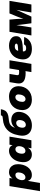

<svg xmlns="http://www.w3.org/2000/svg" viewBox="1747 -2549 972 4574"><g transform="rotate(-90 2233.0 -262.0)"><path d="M-33.7 204.1 86.9 -522.5H280.3L268.6 -451.2H270Q288.1 -479 311 -497.3Q334 -515.6 361.6 -524.4Q389.2 -533.2 421.4 -533.2Q477.5 -533.2 519.5 -506.8Q561.5 -480.5 585.2 -431.9Q608.9 -383.3 608.9 -315.9Q608.9 -258.3 592.3 -200.2Q575.7 -142.1 543 -94.5Q510.3 -46.9 461.9 -18.1Q413.6 10.7 349.6 10.7Q312 10.7 283.4 -1.5Q254.9 -13.7 236.8 -35.2Q218.8 -56.6 211.4 -85H210L162.1 204.1ZM293.5 -142.1Q323.2 -142.1 345.7 -158.2Q368.2 -174.3 383.1 -199.5Q397.9 -224.6 405.3 -253.7Q412.6 -282.7 412.6 -308.6Q412.6 -343.3 397.7 -362.1Q382.8 -380.9 353 -380.9Q324.2 -380.9 301.3 -366.5Q278.3 -352.1 262 -327.9Q245.6 -303.7 236.8 -275.6Q228 -247.6 228 -219.7Q228 -183.1 245.4 -162.6Q262.7 -142.1 293.5 -142.1Z M838.9 10.7Q773.4 10.7 728.8 -22.2Q684.1 -55.2 666.5 -116.2Q648.9 -177.2 663.1 -261.7Q676.8 -345.2 715.8 -406Q754.9 -466.8 809.8 -500Q864.7 -533.2 926.8 -533.2Q961.9 -533.2 988 -523.4Q1014.2 -513.7 1032 -495.4Q1049.8 -477.1 1059.6 -451.2H1062L1073.7 -522.5H1265.1L1178.7 0H987.3L1000.5 -79.1H998Q982.4 -50.8 958.3 -30.8Q934.1 -10.7 904.1 0Q874 10.7 838.9 10.7ZM925.3 -142.1Q952.1 -142.1 974.9 -156.7Q997.6 -171.4 1013.4 -198.2Q1029.3 -225.1 1035.2 -261.7Q1041.5 -298.3 1034.4 -325Q1027.3 -351.6 1009.5 -366.2Q991.7 -380.9 964.8 -380.9Q938 -380.9 917 -366.2Q896 -351.6 881.6 -325Q867.2 -298.3 861.3 -261.7Q855.5 -225.1 860.6 -198.2Q865.7 -171.4 882.3 -156.7Q898.9 -142.1 925.3 -142.1Z M1531.7 11.7Q1448.7 11.7 1389.2 -22.2Q1329.6 -56.2 1303.7 -122.6Q1277.8 -189 1293.9 -286.1L1296.4 -300.8Q1304.2 -346.7 1319.8 -396.5Q1335.4 -446.3 1362.8 -493.7Q1390.1 -541 1432.6 -580.8Q1475.1 -620.6 1536.1 -646.7Q1597.2 -672.9 1680.2 -679.2Q1718.3 -682.1 1736.8 -686.8Q1755.4 -691.4 1762.2 -700.9Q1769 -710.4 1772.5 -727.5H1918.9Q1908.2 -667.5 1884 -627.9Q1859.9 -588.4 1813.2 -567.4Q1766.6 -546.4 1688.5 -540Q1637.7 -536.1 1602.3 -526.1Q1566.9 -516.1 1543 -498.5Q1519 -481 1503.4 -454.8Q1487.8 -428.7 1477.1 -392.6H1478Q1497.1 -416.5 1523.4 -436.3Q1549.8 -456.1 1584.2 -467.5Q1618.7 -479 1661.6 -479Q1727.5 -479 1774.2 -452.1Q1820.8 -425.3 1842 -375Q1863.3 -324.7 1851.6 -254.4Q1838.4 -175.3 1794.7 -115.2Q1751 -55.2 1683.6 -21.7Q1616.2 11.7 1531.7 11.7ZM1546.9 -132.8Q1571.3 -132.8 1594.2 -145.3Q1617.2 -157.7 1634 -183.1Q1650.9 -208.5 1657.2 -247.6Q1664.1 -286.6 1657 -311.8Q1649.9 -336.9 1632.8 -349.4Q1615.7 -361.8 1590.8 -361.8Q1566.9 -361.8 1543.9 -349.4Q1521 -336.9 1504.2 -311.8Q1487.3 -286.6 1480.5 -247.6Q1474.1 -208.5 1481.2 -183.1Q1488.3 -157.7 1505.4 -145.3Q1522.5 -132.8 1546.9 -132.8Z M2147 11.2Q2069.8 11.2 2013.9 -16.6Q1958 -44.4 1927.7 -95.5Q1897.5 -146.5 1897.5 -216.3Q1897.5 -284.2 1920.7 -342Q1943.8 -399.9 1986.3 -442.6Q2028.8 -485.4 2087.4 -509.3Q2146 -533.2 2217.3 -533.2Q2294.4 -533.2 2350.3 -505.1Q2406.2 -477.1 2436.3 -426Q2466.3 -375 2466.3 -305.2Q2466.3 -240.7 2444.6 -183.6Q2422.9 -126.5 2381.3 -82.5Q2339.8 -38.6 2280.8 -13.7Q2221.7 11.2 2147 11.2ZM2159.2 -139.6Q2187.5 -139.6 2208.7 -155.8Q2230 -171.9 2243.7 -197Q2257.3 -222.2 2264.2 -251.5Q2271 -280.8 2271 -308.1Q2271 -333 2262 -349.4Q2252.9 -365.7 2238 -373.8Q2223.1 -381.8 2205.1 -381.8Q2176.8 -381.8 2155.5 -366Q2134.3 -350.1 2120.4 -325Q2106.4 -299.8 2099.9 -270.5Q2093.3 -241.2 2093.3 -214.4Q2093.3 -176.8 2113 -158.2Q2132.8 -139.6 2159.2 -139.6Z M2784.7 -137.2Q2641.1 -137.2 2579.1 -188Q2517.1 -238.8 2534.7 -343.3L2564 -522.5H2759.3L2731 -351.1Q2724.6 -314.5 2740.5 -303Q2756.3 -291.5 2810.1 -291.5Q2835.9 -291.5 2868.2 -297.9Q2900.4 -304.2 2943.4 -317.9L2918 -163.6Q2908.2 -158.2 2883.3 -151.9Q2858.4 -145.5 2830.8 -141.4Q2803.2 -137.2 2784.7 -137.2ZM2802.7 0 2889.2 -522.5H3084.5L2998 0Z M3356 11.7Q3270.5 11.7 3210.9 -18.1Q3151.4 -47.9 3124 -105.7Q3096.7 -163.6 3107.9 -248Q3116.2 -312 3142.8 -364.3Q3169.4 -416.5 3211.9 -454.3Q3254.4 -492.2 3310.1 -512.7Q3365.7 -533.2 3432.1 -533.2Q3494.1 -533.2 3545.4 -514.4Q3596.7 -495.6 3627.2 -458Q3657.7 -420.4 3657.7 -362.3Q3657.7 -302.7 3622.8 -269.5Q3587.9 -236.3 3522.7 -221.9Q3457.5 -207.5 3366.5 -204.3Q3275.4 -201.2 3162.6 -201.2L3180.7 -313Q3277.3 -313 3336.7 -315.7Q3396 -318.4 3427.2 -323.5Q3458.5 -328.6 3469.5 -337.2Q3480.5 -345.7 3480.5 -357.4Q3480.5 -375.5 3462.6 -385.5Q3444.8 -395.5 3411.6 -395.5Q3372.6 -395.5 3350.8 -380.9Q3329.1 -366.2 3318.6 -343Q3308.1 -319.8 3304.4 -293Q3300.8 -266.1 3297.4 -241.7Q3293.5 -206.5 3295.9 -180.2Q3298.3 -153.8 3315.7 -139.4Q3333 -125 3372.1 -125Q3410.6 -125 3432.1 -138.9Q3453.6 -152.8 3460.9 -175.8L3638.7 -172.9Q3611.3 -89.8 3539.8 -39.1Q3468.3 11.7 3356 11.7Z M3675.3 0 3762.2 -522.5H4052.7L4066.4 -369.6Q4068.8 -341.8 4070.1 -307.6Q4071.3 -273.4 4072 -237.5Q4072.8 -201.7 4073 -168.5Q4073.2 -135.3 4074.2 -109.9H4043Q4052.7 -135.3 4064.2 -168.5Q4075.7 -201.7 4088.1 -237.3Q4100.6 -272.9 4113.3 -307.4Q4126 -341.8 4137.7 -369.6L4200.7 -522.5H4499.5L4413.1 0H4223.1L4245.6 -138.2Q4251 -170.9 4258.1 -209.2Q4265.1 -247.6 4272.7 -288.3Q4280.3 -329.1 4287.6 -369.1Q4294.9 -409.2 4301.3 -445.8H4321.8Q4301.8 -396 4278.3 -341.6Q4254.9 -287.1 4231.4 -234.9Q4208 -182.6 4187.5 -138.2L4124 0H3965.8L3946.8 -138.2Q3940.9 -183.1 3934.6 -235.6Q3928.2 -288.1 3922.6 -342.3Q3917 -396.5 3913.1 -445.8H3934.6Q3928.7 -409.2 3922.9 -369.1Q3917 -329.1 3911.1 -288.3Q3905.3 -247.6 3899.4 -209.2Q3893.6 -170.9 3888.7 -138.2L3865.7 0Z"/></g></svg>

Font: Inter 28pt Black
Style: Italic
Weight: 900
Italic angle: -9.3988°
Designer: Rasmus Andersson
Foundry: rsms
Version: Version 4.001;git-66647c0bb